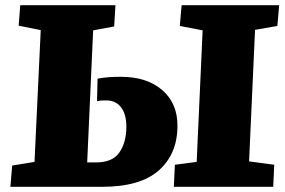

<svg xmlns="http://www.w3.org/2000/svg" viewBox="-20 -720 1097 740"><path d="M137 -604 52 -621 58 -700H425L420 -618L339 -603L316 -94H350Q414 -94 440.5 -133Q467 -172 467 -232Q467 -280 446.5 -306.5Q426 -333 390 -333Q379 -333 370.5 -332.5Q362 -332 354 -330L356 -417Q380 -421 399.5 -422.5Q419 -424 446 -424Q546 -424 605 -373Q664 -322 664 -236Q664 -127 592.5 -63.5Q521 0 373 0H20L27 -82L113 -96ZM761 -603 673 -620 680 -700H1056L1049 -620L963 -605L940 -98L1037 -85L1033 0H650L654 -85L738 -96Z"/></svg>

Font: Literata 12pt ExtraBold
Style: Italic
Weight: 800
Italic angle: -2°
Designer: Latin by Veronika Burian and Jose Scaglione. Greek by Irene Vlachou. Cyrillic by Vera Evstafieva
Foundry: TypeTogether
Version: Version 3.002